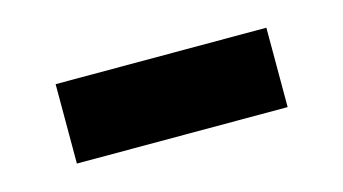

<svg xmlns="http://www.w3.org/2000/svg" viewBox="-32 -429 472 264"><g transform="rotate(-15 204.0 -297.5)"><path d="M54 -241H354V-354H54Z"/></g></svg>

Font: HB Figtree Prototype
Style: Bold
Weight: 700
Designer: Alfredo Marco Pradil
Foundry: Hanken Design Co.®
Version: Version 1.002;Glyphs 3.2 (3228)